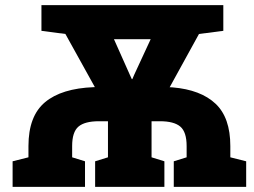

<svg xmlns="http://www.w3.org/2000/svg" viewBox="-20 -731 994 751"><path d="M29.3 0V-100.1L91.3 -115.7V-159.7Q91.3 -276.9 156 -331.1Q220.7 -385.3 347.2 -390.1Q348.1 -390.1 349.4 -390.1Q350.6 -390.1 351.1 -390.1L235.8 -598.1L142.1 -610.4V-710.9H853.5V-610.4L758.3 -598.1L643.6 -389.6Q646 -389.6 648.2 -389.6Q650.4 -389.6 655.3 -389.2Q765.1 -379.9 823 -325.4Q880.9 -271 880.9 -159.7V-115.7L942.9 -100.1V0H659.7V-100.1L710 -115.7V-159.7Q710 -214.8 685.3 -235.8Q660.6 -256.8 605.5 -256.8H578.1H572.8V-115.7L623 -100.1V0H352.1V-100.1L402.3 -115.7V-256.8H394H367.2Q311.5 -256.8 286.9 -235.8Q262.2 -214.8 262.2 -159.7V-115.7L312.5 -100.1V0ZM495.6 -421.4H497.6L504.9 -438.5L569.3 -577.6H425.8L487.8 -438.5Z"/></svg>

Font: Roboto Slab LO Black
Style: Regular
Weight: 900
Designer: Google
Version: Version 2.000